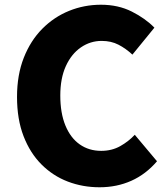

<svg xmlns="http://www.w3.org/2000/svg" viewBox="-20 -778 707 812"><path d="M401 14Q330 14 267 -10Q204 -34 155.5 -82.5Q107 -131 79.5 -202.5Q52 -274 52 -368Q52 -461 80.5 -533.5Q109 -606 158.5 -656Q208 -706 272 -732Q336 -758 407 -758Q480 -758 537.5 -729Q595 -700 633 -661L540 -547Q512 -573 481 -589Q450 -605 410 -605Q362 -605 322 -577.5Q282 -550 258.5 -498.5Q235 -447 235 -374Q235 -300 256.5 -247.5Q278 -195 317 -167.5Q356 -140 408 -140Q453 -140 488.5 -160Q524 -180 550 -208L644 -96Q597 -41 535.5 -13.5Q474 14 401 14Z"/></svg>

Font: Noto Sans HK Thin Black
Style: Regular
Weight: 900
Version: Version 2.004-H2;hotconv 1.0.118;makeotfexe 2.5.65603